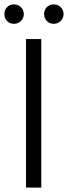

<svg xmlns="http://www.w3.org/2000/svg" viewBox="-44 -859 311 879"><path d="M75 0V-680H145V0ZM247 -795Q247 -776 234 -763Q221 -750 202 -750Q183 -750 170 -763Q158 -776 158 -795Q158 -813 170 -826Q183 -839 202 -839Q221 -839 234 -826Q247 -813 247 -795ZM65 -795Q65 -776 52 -763Q39 -750 20 -750Q1 -750 -12 -763Q-24 -776 -24 -795Q-24 -813 -12 -826Q1 -839 20 -839Q39 -839 52 -826Q65 -813 65 -795Z"/></svg>

Font: Glacial Indifference
Style: Regular
Weight: 400
Designer: Alfredo Marco Pradil
Version: Version 1.00